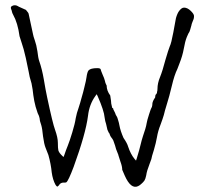

<svg xmlns="http://www.w3.org/2000/svg" viewBox="-20 -698 802 734"><path d="M447.3 -48.8Q447.3 -61.5 440.4 -80.1Q434.6 -96.7 432.6 -104.5V-105.5L423.8 -127.9Q421.9 -135.7 419.9 -141.6L413.1 -161.1Q410.2 -167 405.3 -172.9Q402.3 -176.8 400.4 -181.6Q399.4 -187.5 395.5 -191.4L390.6 -202.1Q388.7 -212.9 385.7 -223.6Q381.8 -234.4 379.9 -249Q377.9 -274.4 353.5 -330.1L349.6 -337.9L344.7 -331.1Q321.3 -298.8 316.4 -254.9Q307.6 -186.5 261.7 -60.5Q241.2 -5.9 233.4 -1L229.5 0H222.7Q210.9 0 205.1 10.7Q201.2 14.6 199.2 15.6Q196.3 14.6 192.4 8.8Q181.6 -10.7 177.7 -39.1Q174.8 -70.3 165 -105.5L154.3 -132.8Q148.4 -147.5 144.5 -176.8Q141.6 -207 137.7 -219.7Q133.8 -231.4 132.8 -235.4Q131.8 -247.1 128.9 -254.9L124 -265.6Q123 -269.5 116.2 -290Q110.4 -311.5 107.4 -334Q104.5 -360.4 102.5 -368.2Q102.5 -369.1 101.6 -373Q100.6 -377 100.6 -378.9Q91.8 -407.2 89.8 -422.9Q86.9 -439.5 78.6 -476.6Q70.3 -513.7 62.5 -535.2Q55.7 -554.7 54.7 -559.6Q47.9 -610.4 30.3 -641.6Q26.4 -648.4 25.4 -654.3Q24.4 -660.2 22.5 -663.1Q21.5 -666 21.5 -669.9Q21.5 -671.9 25.4 -674.8Q37.1 -681.6 49.8 -673.8L50.8 -672.9Q74.2 -662.1 79.1 -660.2Q89.8 -648.4 89.8 -643.6L106.4 -566.4Q107.4 -559.6 113.3 -543Q119.1 -527.3 123 -502Q126 -475.6 129.9 -464.8Q140.6 -434.6 147.5 -394.5Q154.3 -353.5 160.2 -326.2Q181.6 -225.6 190.4 -202.1Q201.2 -171.9 201.2 -152.3Q201.2 -130.9 203.1 -123Q206.1 -113.3 217.8 -102.5L222.7 -97.7L225.6 -104.5Q232.4 -125 239.3 -141.6Q246.1 -158.2 256.3 -191.9Q266.6 -225.6 269.5 -246.1Q273.4 -266.6 280.3 -285.2Q287.1 -305.7 291 -321.3Q294.9 -336.9 297.9 -345.7Q300.8 -355.5 302.7 -365.2Q309.6 -392.6 310.5 -401.4Q313.5 -422.9 318.4 -428.7Q326.2 -437.5 351.6 -437.5Q365.2 -437.5 365.2 -431.6Q365.2 -429.7 372.1 -413.1Q378.9 -398.4 380.9 -389.6Q382.8 -379.9 385.7 -375L387.7 -371.1Q387.7 -351.6 401.4 -333Q403.3 -322.3 404.3 -313.5Q404.3 -302.7 408.2 -289.1L409.2 -285.2H411.1V-284.2Q412.1 -284.2 413.1 -282.2Q413.1 -278.3 415 -276.4L419.9 -266.6Q422.9 -256.8 425.8 -253.9Q427.7 -251 428.7 -248Q429.7 -244.1 432.1 -236.8Q434.6 -229.5 436.5 -218.8Q440.4 -197.3 452.1 -170.9Q466.8 -149.4 469.7 -137.7Q479.5 -108.4 494.1 -90.8L500 -84L502.9 -92.8Q513.7 -127.9 517.6 -145.5Q521.5 -162.1 526.4 -177.2Q531.2 -192.4 535.2 -204.1Q539.1 -216.8 541 -228.5Q542 -236.3 549.8 -260.7Q556.6 -282.2 558.6 -285.2Q561.5 -289.1 561.5 -293Q562.5 -294.9 562.5 -301.8Q563.5 -311.5 572.3 -324.2L573.2 -325.2V-327.1Q574.2 -330.1 574.2 -334Q575.2 -336.9 577.1 -337.9Q581.1 -342.8 580.1 -345.7Q582 -350.6 582 -358.4Q582 -379.9 591.8 -403.3Q601.6 -427.7 612.3 -468.8Q624 -508.8 628.9 -520.5Q634.8 -532.2 642.6 -574.2Q650.4 -614.3 651.4 -622.1Q652.3 -628.9 655.3 -637.2Q658.2 -645.5 662.1 -652.3Q672.9 -668.9 683.6 -668.9Q696.3 -668.9 709 -656.7Q721.7 -644.5 721.7 -636.7Q721.7 -627.9 719.7 -624L715.8 -614.3Q711.9 -604.5 711.9 -601.6Q706.1 -580.1 704.1 -576.2Q701.2 -573.2 694.3 -556.6Q687.5 -540 682.6 -511.7Q677.7 -484.4 666 -455.1L658.2 -434.6Q646.5 -411.1 636.7 -369.1Q627 -328.1 618.2 -300.8Q609.4 -272.5 606.4 -258.8Q602.5 -245.1 593.8 -221.7Q584 -197.3 580.1 -173.8Q576.2 -151.4 568.4 -125Q559.6 -97.7 558.6 -89.8Q556.6 -83 551.8 -71.3Q541 -43.9 539.1 -28.3Q536.1 -13.7 532.2 -7.8Q527.3 -1 521.5 3.9Q514.6 10.7 507.8 13.7Q480.5 26.4 457 -26.4ZM22.5 -663.1Q22.5 -663.1 22.5 -664.1Z"/></svg>

Font: ToneOZ-YinPZ-Tsuipita-TC
Style: Regular
Weight: 400
Designer: ÂÆ£ÂøóÂáåJeffrey Xuan(jeffreyx@gmail.com, ToneOZ.com) ÈòøÂù§(cjkFonts)
Foundry: ToneOZ
Version: Version 0.24071